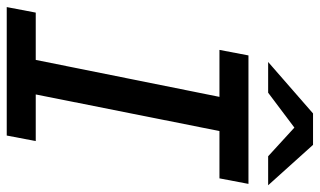

<svg xmlns="http://www.w3.org/2000/svg" viewBox="-216 -722 927 556"><g transform="rotate(90 247.0 -443.5)"><path d="M348 -616 242 -84H377L361 0H-11L5 -84H142L249 -616H113L129 -700H501L485 -616ZM421 -757 338 -833 237 -757H148L297 -887H388L505 -757Z"/></g></svg>

Font: Montserrat Alternates Medium
Style: Italic
Weight: 500
Italic angle: -11.3°
Designer: Julieta Ulanovsky
Foundry: Julieta Ulanovsky
Version: Version 7.200